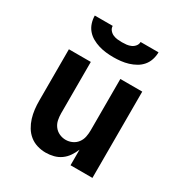

<svg xmlns="http://www.w3.org/2000/svg" viewBox="-174 -867 948 1002"><g transform="rotate(30 300.0 -366.0)"><path d="M243 8Q217 8 192 0.5Q167 -7 147 -23Q127 -39 113.5 -61.5Q100 -84 92.5 -108.5Q85 -133 82 -158.5Q79 -184 79 -210V-520H211V-210Q211 -190 215 -170.5Q219 -151 231 -135Q243 -119 261.5 -110.5Q280 -102 300 -102Q320 -102 338.5 -110.5Q357 -119 369 -135Q381 -151 385 -170.5Q389 -190 389 -210V-520H521V0H389V-94Q380 -72 366.5 -52Q353 -32 333.5 -18Q314 -4 290.5 2Q267 8 243 8ZM300 -600Q278 -600 255.5 -602.5Q233 -605 211.5 -611.5Q190 -618 170.5 -629Q151 -640 136.5 -657Q122 -674 115 -696Q108 -718 108 -740H216Q216 -726 225 -715Q234 -704 246.5 -698.5Q259 -693 272.5 -691.5Q286 -690 300 -690Q314 -690 327.5 -691.5Q341 -693 353.5 -698.5Q366 -704 375 -715Q384 -726 384 -740H492Q492 -718 485 -696Q478 -674 463.5 -657Q449 -640 429.5 -629Q410 -618 388.5 -611.5Q367 -605 344.5 -602.5Q322 -600 300 -600Z"/></g></svg>

Font: Iosevka Extrabold Extended
Style: Regular
Weight: 800
Width: 7
Monospace: yes
Designer: Belleve Invis
Foundry: Belleve Invis
Version: Version 32.5.0; ttfautohint (v1.8.4)